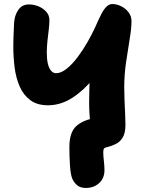

<svg xmlns="http://www.w3.org/2000/svg" viewBox="-20 -734 717 952"><path d="M406 198Q378 198 362 184Q346 170 338 151Q330 131 327 87Q324 43 324 -5Q324 -78 358.5 -109Q393 -140 457 -150L437 -54Q431 -84 428 -113.5Q425 -143 423.5 -172Q422 -201 422 -229Q422 -313 427 -366.5Q432 -420 440 -456Q448 -492 458 -522L522 -472Q491 -405 443.5 -345.5Q396 -286 338.5 -249Q281 -212 218 -212Q164 -212 130 -237.5Q96 -263 77.5 -305.5Q59 -348 52.5 -399.5Q46 -451 46 -503Q46 -521 46.5 -539.5Q47 -558 48 -579Q49 -600 50 -622Q52 -657 70.5 -684.5Q89 -712 123 -712Q148 -712 171 -702.5Q194 -693 209.5 -675.5Q225 -658 225 -634Q225 -616 222 -589.5Q219 -563 215.5 -533Q212 -503 212 -472Q212 -440 217.5 -417.5Q223 -395 233.5 -383Q244 -371 258 -371Q283 -371 311 -393.5Q339 -416 365.5 -451.5Q392 -487 414.5 -526.5Q437 -566 452 -599Q468 -636 481 -661.5Q494 -687 507.5 -700.5Q521 -714 537 -714Q559 -714 581 -703Q603 -692 617.5 -673Q632 -654 632 -629Q632 -594 623 -540.5Q614 -487 605 -425Q596 -363 596 -300Q596 -269 597.5 -234.5Q599 -200 600.5 -168.5Q602 -137 602 -114Q602 -74 588 -51.5Q574 -29 552 -19Q530 -9 506 -3Q496 -1 494 6Q492 13 492 21Q492 39 495 64Q498 89 498 109Q498 150 471.5 174Q445 198 406 198Z"/></svg>

Font: Shantell Sans ExtraBold
Style: Regular
Weight: 800
Designer: Stephen Nixon, Anya Danilova, Shantell Martin
Foundry: Arrow Type
Version: Version 1.011;[c5ecc13dd]